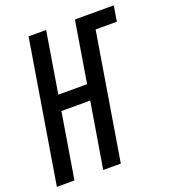

<svg xmlns="http://www.w3.org/2000/svg" viewBox="-147 -835 831 934"><g transform="rotate(-20 268.0 -367.5)"><path d="M-13 0 108 -735H199L147 -419H296L348 -735H549L536 -655H426L318 0H227L283 -339H134L78 0Z"/></g></svg>

Font: Iosevka SS18 Medium
Style: Italic
Weight: 500
Italic angle: -9°
Monospace: yes
Designer: Belleve Invis
Foundry: Belleve Invis
Version: Version 25.1.1; ttfautohint (v1.8.4)